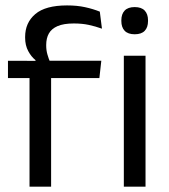

<svg xmlns="http://www.w3.org/2000/svg" viewBox="-20 -696 630 716"><path d="M230 -675.8Q267.6 -675.8 297.4 -669.2Q327.2 -662.7 352.2 -652.6L360.2 -589.1Q335.7 -597.8 310.8 -603.2Q286 -608.5 255.1 -608.5Q217.5 -608.5 194.8 -598.7Q172.2 -588.9 162.2 -571.1Q152.3 -553.3 152.3 -528.5V-526.2Q152.3 -508.5 156.9 -492.7Q161.5 -476.8 167 -464.1L112.4 -462V-471.8Q96.8 -484.1 85.3 -505.4Q73.7 -526.8 73.7 -555.6V-558.1Q73.7 -611.4 111.7 -643.6Q149.6 -675.8 230 -675.8ZM170.6 0H90.1V-444.7H170.6ZM350.6 -404.8H9.7V-469.4L121.1 -469L153.8 -469.4H357.8ZM522.7 0H441.8V-488.2H522.7ZM482.3 -568.2Q457.3 -568.2 444.9 -581.2Q432.5 -594.3 432.5 -617.7V-620.2Q432.5 -643.5 444.9 -656.6Q457.3 -669.6 482.3 -669.6Q507.3 -669.6 519.6 -656.6Q532 -643.5 532 -620.2V-617.7Q532 -593.9 519.6 -581Q507.3 -568.2 482.3 -568.2Z"/></svg>

Font: Anek Kannada Medium
Style: Regular
Weight: 500
Designer: Vaishnavi Murthy, Maithili Shingre (Kannada) & Yesha Goshar (Latin)
Foundry: Ek Type
Version: Version 1.003